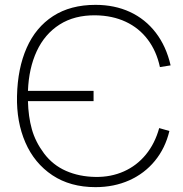

<svg xmlns="http://www.w3.org/2000/svg" viewBox="-20 -755 752 790"><path d="M677 -216 635 -228Q617.5 -164.5 580.2 -119Q543 -73.5 489.8 -49.8Q436.5 -26 373 -27Q306 -28 251.8 -51.8Q197.5 -75.5 161 -124Q125.5 -171.5 111 -223.5Q96.5 -275.5 95 -339H365V-381H95Q98.5 -474 131.2 -544.5Q164 -615 225.2 -654Q286.5 -693 373 -692Q442.5 -691 497.2 -665.5Q552 -640 588 -592.2Q624 -544.5 638 -479L682 -486Q664 -564.5 621 -620.5Q578 -676.5 514.8 -705.8Q451.5 -735 373 -735Q270 -735 198.5 -688.8Q127 -642.5 89.8 -558.2Q52.5 -474 50 -360Q47.5 -253.5 84.5 -168.5Q121.5 -83.5 195.2 -34.2Q269 15 373 15Q449 15 511.8 -13Q574.5 -41 617.2 -93Q660 -145 677 -216Z"/></svg>

Font: Tap Sans
Style: Regular
Weight: 400
Designer: Tap Payments
Foundry: Tap Payments
Version: Version 1.001;Glyphs 3.1.2 (3151)